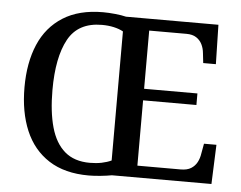

<svg xmlns="http://www.w3.org/2000/svg" viewBox="-52 -788 1080 861"><g transform="rotate(5 488.0 -357.5)"><path d="M377 10Q269 10 197.5 -36Q126 -82 91 -165Q56 -248 56 -359Q56 -470 91 -552Q126 -634 198 -679.5Q270 -725 378 -725Q403 -725 432.5 -722Q462 -719 482 -714H898L902 -537H845L840 -581Q838 -603 829 -621Q820 -639 803 -650Q786 -661 759 -661H591V-399H831V-347H591V-53H786Q815 -53 832.5 -64Q850 -75 859.5 -93Q869 -111 872 -133L880 -177H936L929 0H481Q460 4 430.5 7Q401 10 377 10ZM377 -47Q406 -47 430.5 -52Q455 -57 474 -66V-647Q456 -657 431.5 -662.5Q407 -668 378 -668Q271 -668 226.5 -586.5Q182 -505 182 -358Q182 -260 201.5 -190.5Q221 -121 264 -84Q307 -47 377 -47Z"/></g></svg>

Font: Noto Serif Armenian Medium
Style: Regular
Weight: 500
Version: Version 2.007